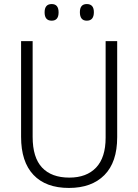

<svg xmlns="http://www.w3.org/2000/svg" viewBox="-20 -917 682 947"><path d="M558 -240Q558 -117 495 -53.5Q432 10 320 10Q206 10 145 -54.5Q84 -119 84 -242V-714H141V-242Q141 -140 187.5 -90.5Q234 -41 322 -41Q407 -41 454 -90.5Q501 -140 501 -238V-714H558ZM200 -856Q200 -897 235 -897Q269 -897 269 -856Q269 -815 235 -815Q200 -815 200 -856ZM374 -857Q374 -897 408 -897Q443 -897 443 -857Q443 -815 408 -815Q374 -815 374 -857Z"/></svg>

Font: Noto Sans Kannada SemiCondensed Light
Style: Regular
Weight: 300
Width: 4
Designer: Jelle Bosma - Monotype Design Team
Foundry: Monotype Imaging Inc.
Version: Version 2.005; ttfautohint (v1.8.4.7-5d5b)